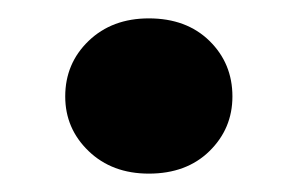

<svg xmlns="http://www.w3.org/2000/svg" viewBox="-20 -426 324 209"><path d="M142 -237Q102 -237 76.5 -261.5Q51 -286 51 -321Q51 -357 76.5 -381.5Q102 -406 142 -406Q183 -406 208 -381.5Q233 -357 233 -321Q233 -286 208 -261.5Q183 -237 142 -237Z"/></svg>

Font: DM Sans 10pt Black
Style: Regular
Weight: 900
Version: Version 4.004;gftools[0.9.30]